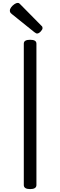

<svg xmlns="http://www.w3.org/2000/svg" viewBox="-20 -1289 415 1323"><path d="M188 14Q166 14 155 7Q144 0 144 -14V-988Q144 -1002 155 -1008.5Q166 -1015 188 -1015Q209 -1015 220 -1008.5Q231 -1002 231 -988V-14Q231 0 220 7Q209 14 188 14ZM235 -1058Q231 -1058 226.5 -1061Q222 -1064 216 -1068L63 -1191Q53 -1199 50.5 -1204Q48 -1209 48 -1216Q48 -1227 57 -1239Q66 -1251 79 -1260Q92 -1269 102 -1269Q108 -1269 112.5 -1266Q117 -1263 121 -1258L264 -1113Q271 -1107 272 -1103Q273 -1099 273 -1095Q273 -1085 260 -1071.5Q247 -1058 235 -1058Z"/></svg>

Font: Playwrite PE
Style: Regular
Weight: 400
Designer: Veronika Burian, José Scaglione
Foundry: TypeTogether
Version: Version 1.002